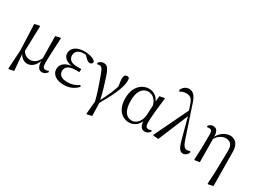

<svg xmlns="http://www.w3.org/2000/svg" viewBox="-50 -1625 3544 2654"><g transform="rotate(30 1722.0 -298.5)"><path d="M98.1 199.8 116.1 -100.8 99.5 -510.9 176.5 -528 185.9 -521.8Q183.7 -440.4 181.7 -378.9Q179.7 -317.5 178.3 -269.3Q176.9 -221.2 176 -181.2Q175.1 -141.2 175.1 -101.7L161.7 -82.8L184.7 188.8L108.5 206.6ZM523.5 14.6Q482.5 14.6 461.8 -19.3Q441.1 -53.3 439.2 -125.3V-128.5L434 -510.9L510.3 -528L518.1 -521.8Q513.7 -435.6 510.7 -372.5Q507.7 -309.5 505.4 -263.6Q503.1 -217.8 502.7 -183.5Q502.3 -149.2 502.3 -119.2Q502.3 -70.5 515 -54.7Q527.7 -38.9 552.7 -38.9Q567.1 -38.9 577.8 -43.1Q588.4 -47.3 598 -52L606.1 -33.6Q594.2 -13.7 573.1 0.5Q552 14.6 523.5 14.6ZM287.6 14.6Q245.3 14.6 206.7 -15.3Q168.1 -45.3 150.7 -96.8H148.5L167.8 -136.8Q193.6 -89.2 225.8 -70.5Q258.1 -51.8 296.3 -51.8Q341.9 -51.8 378.6 -79.9Q415.3 -108 444 -167.6L456.6 -155.4H454.2Q430.3 -74.8 387.9 -30.1Q345.5 14.6 287.6 14.6Z M871.3 14.6Q813 14.6 768.7 -2.5Q724.3 -19.6 699.7 -51.5Q675.1 -83.4 675.1 -126.7Q675.1 -165.3 696.9 -197.3Q718.7 -229.3 766.5 -249.5Q814.3 -269.8 891.7 -271.6V-263.4Q788.9 -266.8 742.3 -302.9Q695.7 -339 695.7 -390.7Q695.7 -428.3 717.7 -460Q739.6 -491.8 784.1 -511.2Q828.6 -530.6 895.8 -530.6Q931.9 -530.6 966.4 -524.4Q1001 -518.1 1029.3 -505.3Q1057.6 -492.4 1073.6 -471.9Q1076.2 -450.8 1064.8 -438.7Q1053.5 -426.5 1035.6 -426.5Q1018.7 -426.5 1005.7 -432.4Q992.7 -438.4 972.9 -456.8L915.6 -512.6L971.7 -511.5L981 -491.9Q955.4 -496.3 937.7 -498.5Q920.1 -500.7 900.7 -500.7Q836 -500.7 802 -472.4Q768.1 -444.1 768.1 -397.6Q768.1 -351.6 802 -323.6Q835.8 -295.7 917.2 -295.7Q929.3 -295.7 942.2 -296.2Q955.1 -296.7 973.3 -297.7V-245.7Q953.9 -246.9 944.4 -246.9Q935 -246.9 926.6 -246.9Q861.1 -246.9 824.1 -232.6Q787.1 -218.4 771.6 -195.2Q756 -172 756 -143.3Q756 -95.8 790.7 -69.3Q825.4 -42.9 895.6 -42.9Q946.3 -42.9 991.3 -57.2Q1036.3 -71.5 1074.9 -98.8L1089.3 -80.5Q1055.8 -38.9 999.8 -12.1Q943.9 14.6 871.3 14.6Z M1344.9 201.2 1368.4 -54.5 1369.5 19.9Q1338.7 -102.8 1306.4 -195.1Q1274.1 -287.4 1249.3 -356.6Q1231.7 -405.3 1219.2 -429.3Q1206.7 -453.2 1194.4 -461.2Q1182.1 -469.2 1162.8 -469.2Q1144.9 -469.2 1130.8 -462.8L1123.4 -481.9Q1137.8 -502.6 1158.5 -514Q1179.1 -525.4 1204.9 -525.4Q1229.2 -525.4 1248.3 -514.3Q1267.3 -503.2 1285.9 -471Q1304.4 -438.9 1324.1 -376.7Q1344.1 -317.3 1369.1 -234.6Q1394.1 -151.9 1417.4 -45.7L1423.6 -44.3L1429.7 189.8L1353.9 207.4ZM1417.2 -3.5 1399.9 -28.9Q1428.5 -83.1 1451.6 -128.9Q1474.7 -174.7 1493.2 -218Q1511.8 -261.2 1527.6 -307.8Q1543.3 -354.4 1557.1 -409.4L1548.5 -298.4Q1539.6 -349.9 1534.6 -379.4Q1529.6 -409 1527.3 -427.5Q1525.1 -446.1 1525.1 -461.8Q1525.1 -496.9 1537.9 -513.8Q1550.7 -530.6 1572.9 -530.6Q1585.8 -530.6 1593.3 -527Q1600.8 -523.4 1607.4 -516.5Q1610.1 -505 1610.7 -494.2Q1611.3 -483.3 1611.3 -469.6Q1611.3 -427.9 1594.7 -372.9Q1578.2 -317.8 1550.1 -255.6Q1522 -193.4 1487.3 -128.8Q1452.5 -64.3 1417.2 -3.5Z M1912.8 14.4Q1852.7 14.4 1804.8 -16.7Q1756.9 -47.8 1729.7 -107.2Q1702.5 -166.5 1702.5 -250.6Q1702.5 -344.2 1734.6 -406.4Q1766.6 -468.5 1817.3 -499.6Q1868.1 -530.6 1924.2 -530.6Q1991.2 -530.6 2039.5 -489.4Q2087.8 -448.1 2107.7 -358.5H2115.3L2093.5 -312.6Q2081.5 -379.3 2057.1 -418.1Q2032.6 -456.9 2001.2 -473.4Q1969.8 -490 1935.7 -490Q1895.8 -490 1861.5 -467Q1827.2 -444 1806.2 -392.9Q1785.2 -341.7 1785.2 -257.8Q1785.2 -144.9 1824.3 -86Q1863.4 -27.2 1931.4 -27.2Q1963.3 -27.2 1995 -46.2Q2026.8 -65.2 2050.1 -106.4Q2073.3 -147.6 2077.1 -212.9L2086.4 -403.1L2097 -510.5L2169.8 -525.8L2179.8 -518.4Q2172.4 -466.9 2165.8 -410.4Q2159.2 -353.9 2153.7 -299.8Q2148.2 -245.7 2145.2 -200.8Q2142.2 -155.9 2142.2 -126.6Q2142.2 -76.9 2155.2 -57.8Q2168.2 -38.7 2192.6 -38.7Q2206.4 -38.7 2216.2 -42.6Q2226 -46.5 2235.5 -52L2246.8 -34.9Q2234.5 -13.4 2213.2 0.6Q2191.9 14.6 2164.4 14.6Q2122 14.6 2100.4 -17.4Q2078.8 -49.4 2074.1 -127.8L2086.9 -128.2Q2062.3 -50.9 2013.8 -18.3Q1965.4 14.4 1912.8 14.4Z M2295.7 1 2291.3 -6.2 2557.2 -558.1 2584.4 -486.1 2379.1 8.4ZM2772.2 14.6Q2752.9 14.6 2734.5 2.7Q2716.1 -9.3 2699.1 -42.8Q2682 -76.4 2664.9 -141L2573.2 -483.6L2570.4 -486.2L2520 -632.1Q2501.2 -692 2472.9 -712.4Q2444.5 -732.9 2401 -732.9Q2371.6 -732.9 2348 -724.4Q2324.5 -716 2303.8 -703.2L2292.3 -725.9Q2309.7 -762.8 2338.1 -784.1Q2366.4 -805.5 2404.6 -805.5Q2451.9 -805.5 2484.9 -772.5Q2517.8 -739.6 2541.9 -664.1L2705 -175Q2721 -127.8 2734.6 -102.3Q2748.2 -76.9 2763.4 -67Q2778.6 -57.1 2796.9 -57.1Q2806.5 -57.1 2820.6 -59.5Q2834.7 -61.9 2847.1 -67.4L2854.7 -49.1Q2845 -21.5 2821.5 -3.4Q2798 14.6 2772.2 14.6Z M2952.8 3.5 2961.6 -177.6 2964.2 -402.8Q2964.2 -443.1 2952.8 -458.2Q2941.4 -473.4 2914.3 -473.4Q2906.5 -473.4 2898.8 -472.9Q2891.1 -472.4 2882.3 -470.4L2875.5 -487.8Q2886 -503.4 2904.9 -515.4Q2923.8 -527.4 2950.2 -527.4Q2976.1 -527.4 2994.8 -515.5Q3013.4 -503.6 3023.6 -474.1Q3033.8 -444.6 3034 -389.8V-385.8L3037.6 0L2961.6 11.1ZM3278.8 201.4 3289.1 15.9 3296.3 -330.8Q3297.5 -380.7 3283.8 -410.8Q3270 -440.8 3244.7 -454.5Q3219.3 -468.2 3185.2 -468.2Q3143.8 -468.2 3099.4 -440.4Q3055.1 -412.7 3028.1 -356.3L3017.9 -366.7H3020.1Q3036.4 -422.5 3070.8 -459Q3105.1 -495.5 3145.3 -513Q3185.4 -530.6 3217.3 -530.6Q3254.7 -530.6 3287.1 -513.5Q3319.5 -496.4 3340.1 -455.9Q3360.6 -415.3 3360.6 -345.2L3365.9 189.8L3287.8 207.4Z"/></g></svg>

Font: Source Han Serif JP VF
Style: Regular
Weight: 250
Designer: Ryoko NISHIZUKA 西塚涼子 (kana & ideographs); Frank Grießhammer (Latin, Greek & Cyrillic); Wenlong ZHANG 张文龙 (bopomofo); San
Foundry: Adobe
Version: Version 2.001;hotconv 1.1.0;makeotfexe 2.6.0